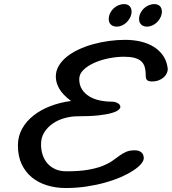

<svg xmlns="http://www.w3.org/2000/svg" viewBox="-20 -899 839 937"><path d="M526.4 -402.8Q534.2 -402.8 541.5 -400.9Q548.8 -398.9 554.7 -395.5Q560.5 -392.1 564 -387.5Q567.4 -382.8 567.4 -377.9Q567.4 -370.1 557.6 -362.1Q547.9 -354 523.9 -347.2Q500 -340.3 460.2 -335.9Q420.4 -331.5 359.9 -331.5Q327.1 -331.5 294.9 -322.5Q262.7 -313.5 237.3 -295.9Q211.9 -278.3 196 -252.9Q180.2 -227.5 180.2 -194.8Q180.2 -168.5 187.7 -144.5Q195.3 -120.6 210.7 -102.5Q226.1 -84.5 249.3 -73.7Q272.5 -63 304.2 -63Q368.2 -63 410.6 -70.6Q453.1 -78.1 481.7 -89.6Q510.3 -101.1 528.6 -114.3Q546.9 -127.4 562.7 -138.9Q578.6 -150.4 595.5 -158Q612.3 -165.5 637.7 -165.5Q658.2 -165.5 669.9 -155.5Q681.6 -145.5 681.6 -127Q681.6 -114.3 668.2 -98.6Q654.8 -83 630.1 -66.7Q605.5 -50.3 570.8 -35.2Q536.1 -20 493.7 -8.1Q451.2 3.9 402.3 11.2Q353.5 18.6 300.8 18.6Q252.4 18.6 210 5.6Q167.5 -7.3 135.7 -33.2Q104 -59.1 85.7 -97.9Q67.4 -136.7 67.4 -189Q67.4 -233.9 87.9 -270.8Q108.4 -307.6 143.8 -335.4Q179.2 -363.3 226.3 -381.3Q273.4 -399.4 326.7 -406.2Q285.6 -437 269 -466.6Q252.4 -496.1 252.4 -524.9Q252.4 -553.2 266.6 -577.4Q280.8 -601.6 305.4 -621.6Q330.1 -641.6 362.8 -657Q395.5 -672.4 433.1 -682.9Q470.7 -693.4 511 -699Q551.3 -704.6 590.3 -704.6Q630.4 -704.6 666.3 -696.3Q702.1 -688 730.5 -670.4Q758.8 -652.8 776.9 -626Q794.9 -599.1 798.8 -562.5Q798.8 -552.2 793.9 -541.5Q789.1 -530.8 779.1 -521.7Q769 -512.7 754.6 -507.1Q740.2 -501.5 721.2 -501.5Q710.9 -501.5 704.8 -503.9Q698.7 -506.3 695.6 -510.7Q692.4 -515.1 691.7 -521.2Q690.9 -527.3 690.9 -534.7Q690.9 -557.6 685.5 -574.2Q680.2 -590.8 667.7 -601.3Q655.3 -611.8 635.3 -616.9Q615.2 -622.1 585.4 -622.1Q549.8 -622.1 511.2 -614.5Q472.7 -606.9 440.4 -592.5Q408.2 -578.1 387.5 -558.1Q366.7 -538.1 366.7 -513.2Q366.7 -483.9 380.1 -462.9Q393.6 -441.9 415.8 -428.5Q438 -415 466.8 -408.9Q495.6 -402.8 526.4 -402.8ZM621.1 -831.1Q618.7 -818.8 611.8 -807.6Q605 -796.4 595.5 -787.8Q585.9 -779.3 574 -774.2Q562 -769 549.8 -769Q531.7 -769 521.2 -779.1Q510.7 -789.1 510.7 -805.7Q510.7 -820.8 517.1 -834.2Q523.4 -847.7 533.7 -857.4Q543.9 -867.2 557.4 -873Q570.8 -878.9 585 -878.9Q603 -878.9 612.5 -868.9Q622.1 -858.9 622.1 -842.3Q622.1 -839.8 621.8 -836.9Q621.6 -834 621.1 -831.1ZM769 -831.1Q766.6 -818.8 759.8 -807.6Q752.9 -796.4 743.4 -787.8Q733.9 -779.3 721.9 -774.2Q710 -769 697.8 -769Q679.7 -769 669.2 -779.1Q658.7 -789.1 658.7 -805.7Q658.7 -820.8 665 -834.2Q671.4 -847.7 681.6 -857.4Q691.9 -867.2 705.3 -873Q718.8 -878.9 732.9 -878.9Q751 -878.9 760.5 -868.9Q770 -858.9 770 -842.3Q770 -839.8 769.8 -836.9Q769.5 -834 769 -831.1Z"/></svg>

Font: Damion
Style: Regular
Weight: 400
Foundry: vernon adams
Version: Version 1.000